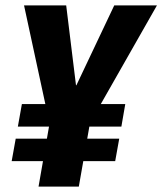

<svg xmlns="http://www.w3.org/2000/svg" viewBox="-20 -695 604 715"><path d="M46.5 -223.5H432L446.5 -307.5H61.5ZM23.5 -95H409L424 -178.5H38.5ZM123.5 0H273.5L315 -236.5L564.5 -675H405.5L264.5 -377.5H263L226.5 -675H69.5L164.5 -235Z"/></svg>

Font: Anybody Condensed
Style: Bold Italic
Weight: 700
Width: 3
Italic angle: -10°
Version: Version 1.113;gftools[0.9.25]